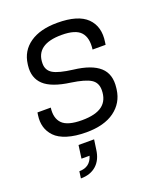

<svg xmlns="http://www.w3.org/2000/svg" viewBox="-139 -633 800 939"><g transform="rotate(-20 261.0 -163.5)"><path d="M245.1 56.2 237.8 106.9Q231.4 158.2 200.4 186Q169.4 213.9 119.1 213.9L124 178.2Q180.7 178.2 196.8 124H154.8L164.1 56.2ZM222.2 -51.8Q293.5 -51.8 328.1 -78.1Q362.8 -104.5 362.8 -158.2Q362.8 -196.8 333.5 -214.8Q304.2 -232.9 233.9 -243.2Q136.7 -256.3 97.2 -293.5Q57.6 -330.6 64.9 -393.1L65.9 -400.9Q74.2 -466.8 127.4 -503.9Q180.7 -541 270 -541Q378.4 -541 424.3 -495.4Q470.2 -449.7 458 -372.1L456.1 -358.9H388.2Q396 -418.5 369.1 -448.2Q342.3 -478 270 -478Q134.8 -478 134.8 -377.9Q134.8 -342.8 163.6 -325.4Q192.4 -308.1 266.1 -298.8Q358.4 -288.1 400.1 -250.5Q441.9 -212.9 433.1 -143.1L432.1 -134.8Q423.3 -67.9 369.4 -28.3Q315.4 11.2 222.2 11.2Q165 11.2 123.5 -1.7Q82 -14.6 60.3 -37.4Q38.6 -60.1 30.8 -87.9Q22.9 -115.7 27.8 -148.9L29.8 -162.1H99.1Q91.8 -108.9 119.6 -80.3Q147.5 -51.8 222.2 -51.8Z"/></g></svg>

Font: Cooper Hewitt
Style: Book Italic
Weight: 706
Designer: Village Type and Design LLC
Foundry: Cooper Hewitt Smithsonian Design Museum
Version: 1.000